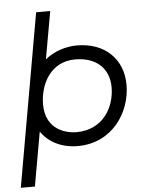

<svg xmlns="http://www.w3.org/2000/svg" viewBox="-60 -769 791 1018"><g transform="rotate(-5 335.0 -260.0)"><path d="M9 200H84L135 -88C175 -30 243 6 330 6C513 6 615 -148 615 -295C615 -432 520 -526 370 -526C311 -526 250 -506 201 -467L246 -720H171ZM329 -68C279 -68 165 -91 165 -230C165 -334 222 -453 355 -453C466 -453 535 -391 535 -289C535 -181 469 -68 329 -68Z"/></g></svg>

Font: Fixel Display 20240404
Style: Italic
Weight: 400
Italic angle: -10°
Designer: AlfaBravo + MacPaw
Foundry: Kyrylo Tkachov, Marchela Mozhyna, Serhii Makarenko, Maria Weinstein, Zakhar Kryvoshyya
Version: Version 1.211;Glyphs 3.2 (3225)